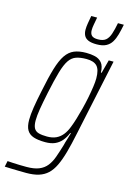

<svg xmlns="http://www.w3.org/2000/svg" viewBox="-177 -782 698 1042"><g transform="rotate(15 172.5 -261.0)"><path d="M80 196Q62 196 41.5 195.5Q21 195 0 194.5Q-21 194 -41 193L-34 160Q-21 161 -3.5 162Q14 163 34 163.5Q54 164 73 164Q116 164 143 153Q170 142 187 120.5Q204 99 215 68Q226 37 238 -3Q241 -17 248 -38Q255 -59 259 -75H255Q244 -48 228 -29.5Q212 -11 190 -1.5Q168 8 136 8Q96 8 70.5 -0.5Q45 -9 33 -29.5Q21 -50 21 -87Q21 -116 27.5 -157.5Q34 -199 46 -255Q62 -335 77.5 -386.5Q93 -438 112.5 -466.5Q132 -495 159.5 -506.5Q187 -518 227 -518Q254 -518 277 -512.5Q300 -507 315 -489.5Q330 -472 331 -435H335L355 -510H382L291 -82Q278 -19 265 27.5Q252 74 236.5 106.5Q221 139 200 158.5Q179 178 150 187Q121 196 80 196ZM138 -24Q167 -24 188 -33.5Q209 -43 224.5 -62Q240 -81 251 -110Q259 -130 268 -159.5Q277 -189 285.5 -222.5Q294 -256 300.5 -289Q307 -322 311 -350.5Q315 -379 315 -398Q315 -447 296.5 -466.5Q278 -486 237 -486Q203 -486 179.5 -478Q156 -470 140 -446.5Q124 -423 110.5 -377Q97 -331 81 -255Q69 -198 62.5 -158.5Q56 -119 56 -93Q56 -64 64.5 -49Q73 -34 91.5 -29Q110 -24 138 -24ZM268 -577Q238 -577 221 -584.5Q204 -592 197 -606Q190 -620 190 -639Q190 -656 193.5 -676Q197 -696 201 -718H234Q230 -696 226.5 -677.5Q223 -659 223 -645Q223 -625 233 -615Q243 -605 268 -605Q297 -605 312 -617.5Q327 -630 335.5 -655.5Q344 -681 351 -718H384Q378 -687 371 -661.5Q364 -636 352.5 -617Q341 -598 321 -587.5Q301 -577 268 -577Z"/></g></svg>

Font: Saira Condensed Thin
Style: Italic
Weight: 250
Width: 3
Italic angle: -12°
Designer: Hector Gatti with collaboration of the Omnibus-Type team
Foundry: Omnibus-Type
Version: Version 1.101